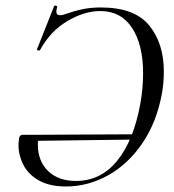

<svg xmlns="http://www.w3.org/2000/svg" viewBox="-20 -663 631 695"><path d="M47 -138Q47 -147 49 -163Q51 -170 54 -172.5Q57 -175 62 -175H120Q117 -157 117 -140Q117 -80 154 -44Q191 -8 255 -8Q345 -8 404.5 -81.5Q464 -155 488 -288Q498 -344 498 -398Q498 -501 458 -562Q418 -623 343 -623Q285 -623 223.5 -586.5Q162 -550 125 -482Q124 -480 121 -480Q118 -480 115.5 -481.5Q113 -483 114 -485L176 -641Q177 -643 180 -643Q183 -643 185.5 -641Q188 -639 187 -637Q184 -628 184 -621Q184 -608 197 -608Q203 -608 207 -609Q251 -624 280.5 -630Q310 -636 345 -636Q467 -636 520 -571Q573 -506 573 -405Q573 -360 566 -324Q547 -220 495 -144Q443 -68 370.5 -28Q298 12 219 12Q159 12 120.5 -10Q82 -32 64.5 -66.5Q47 -101 47 -138ZM98 -175 482 -177 480 -158 94 -153Z"/></svg>

Font: Cormorant Garamond
Style: Italic
Weight: 400
Italic angle: -10°
Designer: Christian Thalmann (Catharsis Fonts)
Foundry: Catharsis Fonts
Version: Version 4.000